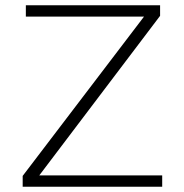

<svg xmlns="http://www.w3.org/2000/svg" viewBox="-20 -708 697 728"><path d="M66 0V-41L526 -645H78V-688H587V-648L129 -43H595V0Z"/></svg>

Font: Saira SemiExpanded ExtraLight
Style: Regular
Weight: 250
Width: 6
Designer: Hector Gatti with collaboration of the Omnibus-Type team
Foundry: Omnibus-Type
Version: Version 1.101